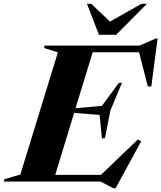

<svg xmlns="http://www.w3.org/2000/svg" viewBox="-70 -955 848 1010"><path d="M526.5 35.5 459 0H-49.5L-46.5 -12.5L37 -37L234.5 -679.5L161.5 -702.5L165 -715H663L749.5 -752.5H759L726 -500.5H707.5L661.5 -680H417.5L327.5 -386L466 -398L555.5 -519.5H571.5L510.5 -373L482 -227.5H466L454 -350.5L320 -361L220.5 -35H461L656 -222L672.5 -211.5L538 35.5ZM703 -935 541 -772H450.5L387.5 -935H410L508.5 -841.5L674 -935Z"/></svg>

Font: Newsreader Display
Style: Bold Italic
Weight: 700
Italic angle: -17°
Designer: Hugues Gentile
Foundry: Production Type
Version: Version 1.001